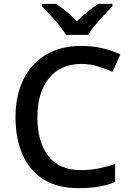

<svg xmlns="http://www.w3.org/2000/svg" viewBox="-20 -961 673 991"><path d="M400 -631Q293 -631 233 -557.5Q173 -484 173 -356Q173 -229 229 -156Q285 -83 399 -83Q445 -83 487.5 -91.5Q530 -100 574 -114V-21Q532 -5 488.5 2.5Q445 10 386 10Q276 10 204 -35.5Q132 -81 96 -163.5Q60 -246 60 -357Q60 -465 99.5 -548Q139 -631 215 -677.5Q291 -724 401 -724Q455 -724 506.5 -712.5Q558 -701 601 -680L561 -590Q526 -606 485.5 -618.5Q445 -631 400 -631ZM321 -781Q307 -804 285 -831Q263 -858 239 -883.5Q215 -909 197 -928V-941H269Q295 -924 323.5 -901Q352 -878 377 -851Q404 -878 432.5 -901Q461 -924 487 -941H560V-928Q542 -909 517.5 -883.5Q493 -858 470.5 -831Q448 -804 435 -781Z"/></svg>

Font: Noto Sans Kannada Medium
Style: Regular
Weight: 500
Designer: Jelle Bosma - Monotype Design Team
Foundry: Monotype Imaging Inc.
Version: Version 2.005; ttfautohint (v1.8.4.7-5d5b)